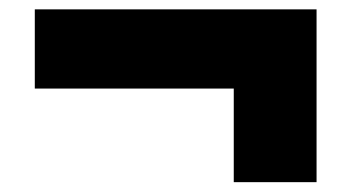

<svg xmlns="http://www.w3.org/2000/svg" viewBox="-20 -482 729 400"><path d="M467 -102.5V-297.5H52.5V-462.5H639.5V-102.5Z"/></svg>

Font: Encode Sans SemiExpanded Black
Style: Regular
Weight: 900
Width: 6
Designer: Multiple Designers
Foundry: Impallari Type
Version: Version 3.002